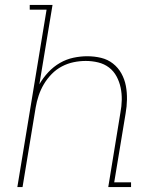

<svg xmlns="http://www.w3.org/2000/svg" viewBox="-20 -755 640 775"><path d="M50 0 168 -716H100V-735H192L139 -415Q154 -441 175 -463.5Q196 -486 222 -501Q248 -516 276.5 -522Q305 -528 332 -528Q361 -528 388 -521.5Q415 -515 436 -498.5Q457 -482 470 -458.5Q483 -435 488 -408.5Q493 -382 492.5 -353.5Q492 -325 487 -297L441 -19H509V0H417L466 -300Q471 -326 471.5 -351.5Q472 -377 467 -401Q462 -425 450.5 -446.5Q439 -468 420 -482.5Q401 -497 376.5 -503Q352 -509 326 -509Q302 -509 277.5 -504Q253 -499 230 -487Q207 -475 188.5 -456Q170 -437 157 -415Q144 -393 136 -369Q128 -345 124 -321L71 0Z"/></svg>

Font: Iosevka Etoile Thin
Style: Italic
Weight: 100
Italic angle: -9°
Designer: Belleve Invis
Foundry: Belleve Invis
Version: Version 22.1.2; ttfautohint (v1.8.4)